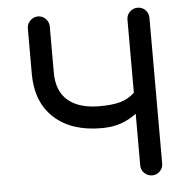

<svg xmlns="http://www.w3.org/2000/svg" viewBox="-51 -737 757 791"><g transform="rotate(-5 328.0 -341.5)"><path d="M88.9 -454.1V-641.6Q88.9 -660.2 102.5 -673.8Q116.2 -687.5 134.8 -687.5Q153.3 -687.5 166.5 -673.8Q179.7 -660.2 179.7 -641.6V-451.2Q179.7 -374 225.6 -335.4Q271.5 -296.9 355.5 -296.9Q409.2 -296.9 441.9 -306.2Q474.6 -315.4 501 -339.8V-642.6Q501 -661.1 514.6 -674.3Q528.3 -687.5 546.9 -687.5Q565.4 -687.5 578.6 -674.3Q591.8 -661.1 591.8 -642.6V-39.1Q591.8 -20.5 578.6 -7.3Q565.4 5.9 546.9 5.9Q528.3 5.9 514.6 -7.3Q501 -20.5 501 -39.1V-252.9Q469.7 -229.5 435.5 -217.8Q401.4 -206.1 355.5 -206.1Q231.4 -206.1 160.2 -271.5Q88.9 -336.9 88.9 -454.1Z"/></g></svg>

Font: jf-openhuninn-2.0
Style: Regular
Weight: 400
Designer: [Kosugi Maru]
Designed by MOTOYA      

[Varela Round]
Joe Prince (Latin component); Avraham Cornfeld (Hebrew component)
Foundry: justfont CO.,LTD.
Version: 2.0